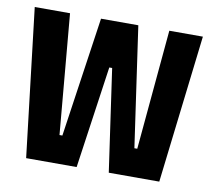

<svg xmlns="http://www.w3.org/2000/svg" viewBox="-63 -587 727 659"><g transform="rotate(10 300.0 -258.0)"><path d="M68 0H244L295 -356H305L356 0H532L593 -516H476L438 -98H428L368 -516H238L177 -98H167L130 -516H7Z"/></g></svg>

Font: IBM Plex Mono
Style: Bold
Weight: 700
Monospace: yes
Designer: Mike Abbink, Paul van der Laan, Pieter van Rosmalen
Foundry: Bold Monday
Version: Version 2.004